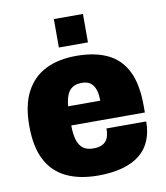

<svg xmlns="http://www.w3.org/2000/svg" viewBox="-82 -791 753 871"><g transform="rotate(-10 294.0 -355.0)"><path d="M301 12Q215 12 154.5 -17Q94 -46 62.5 -106.5Q31 -167 31 -264Q31 -360 63.5 -421Q96 -482 155 -511Q214 -540 295 -540Q381 -540 439.5 -512Q498 -484 528 -423.5Q558 -363 558 -264V-233H219Q219 -194 227 -167Q235 -140 252.5 -126.5Q270 -113 300 -113Q321 -113 335.5 -118.5Q350 -124 358.5 -134.5Q367 -145 370.5 -159.5Q374 -174 374 -192H557Q557 -143 541 -104.5Q525 -66 493 -40.5Q461 -15 413 -1.5Q365 12 301 12ZM220 -321H368Q368 -345 363.5 -363Q359 -381 350.5 -392.5Q342 -404 329.5 -409.5Q317 -415 299 -415Q273 -415 256.5 -404.5Q240 -394 231.5 -373.5Q223 -353 220 -321ZM225 -591V-722H359V-591Z"/></g></svg>

Font: Archivo SemiCondensed Black
Style: Regular
Weight: 900
Width: 4
Designer: Hector Gatti
Foundry: Omnibus-Type
Version: Version 2.001